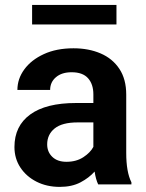

<svg xmlns="http://www.w3.org/2000/svg" viewBox="-20 -729 577 759"><path d="M368.2 0Q358.9 -19 354 -50.8Q332 -25.9 298.1 -8.1Q264.2 9.8 216.3 9.8Q165 9.8 124.5 -10.7Q84 -31.2 60.5 -66.9Q37.1 -102.5 37.1 -147.9Q37.1 -231 99.4 -276.4Q161.6 -321.8 280.3 -321.8H349.1V-356Q349.1 -396 328.1 -419.7Q307.1 -443.4 263.2 -443.4Q224.1 -443.4 201.2 -423.8Q178.2 -404.3 178.2 -373.5H48.8Q48.8 -417.5 76.2 -454.8Q103.5 -492.2 153.3 -515.1Q203.1 -538.1 270.5 -538.1Q330.6 -538.1 377.7 -517.8Q424.8 -497.6 451.9 -456.8Q479 -416 479 -355V-124.5Q479 -48.8 499.5 -8.3V0ZM242.7 -89.4Q281.7 -89.4 309.6 -107.7Q337.4 -126 349.1 -148.4V-245.1H286.6Q225.6 -245.1 196 -221.2Q166.5 -197.3 166.5 -158.2Q166.5 -128.4 186.8 -108.9Q207 -89.4 242.7 -89.4ZM440.4 -709.5V-632.3H106.9V-709.5Z"/></svg>

Font: Vazirmatn UI SemiBold
Style: Regular
Weight: 600
Designer: Saber Rastikerdar
Foundry: Saber Rastikerdar
Version: Version 33.003